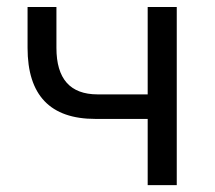

<svg xmlns="http://www.w3.org/2000/svg" viewBox="-20 -538 626 558"><path d="M257.3 -192.4Q60.1 -192.4 60.1 -398.9V-517.6H144V-398.9Q144 -263.7 263.7 -263.7H409.2V-517.6H493.7V0H409.2V-192.4Z"/></svg>

Font: CaskaydiaMono NF SemiLight
Style: Regular
Weight: 350
Designer: Aaron Bell
Foundry: Saja Typeworks
Version: Version 2111.001; ttfautohint (v1.8.4);Nerd Fonts 3.1.1